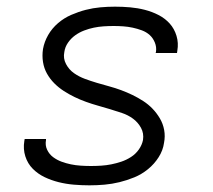

<svg xmlns="http://www.w3.org/2000/svg" viewBox="-20 -548 640 576"><path d="M248 8Q225 8 201.5 6Q178 4 156 -1.5Q134 -7 114 -16.5Q94 -26 78.5 -41.5Q63 -57 56 -79Q49 -101 53 -125L54 -131H118V-128Q115 -112 121.5 -98.5Q128 -85 139.5 -76.5Q151 -68 164.5 -63Q178 -58 192.5 -55Q207 -52 222.5 -51Q238 -50 253 -50Q268 -50 283.5 -51Q299 -52 314 -55Q329 -58 344 -63Q359 -68 373 -77Q387 -86 396.5 -99.5Q406 -113 409 -128Q412 -148 403 -164.5Q394 -181 379 -192Q364 -203 346 -209Q328 -215 310 -220.5Q292 -226 274 -231Q256 -236 238 -242.5Q220 -249 203.5 -257Q187 -265 171.5 -275Q156 -285 143 -298Q130 -311 121 -327Q112 -343 109 -362Q106 -381 109 -401Q113 -423 124.5 -443Q136 -463 154 -478.5Q172 -494 194 -503.5Q216 -513 237.5 -518.5Q259 -524 281 -526Q303 -528 325 -528Q348 -528 370.5 -526Q393 -524 414.5 -518.5Q436 -513 455.5 -503Q475 -493 489 -477.5Q503 -462 509.5 -440.5Q516 -419 512 -396L511 -389H447L448 -393Q450 -407 444.5 -420.5Q439 -434 429 -443Q419 -452 405.5 -457Q392 -462 378 -465Q364 -468 349.5 -469Q335 -470 321 -470Q306 -470 291 -469Q276 -468 261.5 -465Q247 -462 232.5 -456.5Q218 -451 205.5 -442Q193 -433 184 -420Q175 -407 173 -392Q169 -373 178 -356Q187 -339 202 -328.5Q217 -318 234.5 -311.5Q252 -305 270.5 -299.5Q289 -294 307.5 -289Q326 -284 343.5 -277.5Q361 -271 377.5 -263Q394 -255 409.5 -245Q425 -235 437.5 -222Q450 -209 459.5 -193Q469 -177 472.5 -158Q476 -139 472 -119Q469 -97 456 -76.5Q443 -56 424 -40.5Q405 -25 383 -16Q361 -7 338.5 -1.5Q316 4 293.5 6Q271 8 248 8Z"/></svg>

Font: Iosevka Light Extended
Style: Italic
Weight: 300
Width: 7
Italic angle: -9°
Monospace: yes
Designer: Belleve Invis
Foundry: Belleve Invis
Version: Version 32.5.0; ttfautohint (v1.8.4)